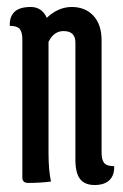

<svg xmlns="http://www.w3.org/2000/svg" viewBox="-20 -520 352 550"><path d="M119 -82Q119 -33 126 0Q96 4 61 4Q44 4 44 -11V-407Q44 -428 36.5 -437Q29 -446 8 -446Q7 -472 21.5 -486Q36 -500 68 -500Q100 -500 114 -469Q147 -500 185.5 -500Q224 -500 247.5 -475Q271 -450 271 -404V-83Q271 -62 278.5 -53Q286 -44 307 -44Q308 -18 293.5 -4Q279 10 251 10Q223 10 209.5 -7Q196 -24 196 -63V-398Q196 -431 162 -431Q134 -431 119 -400Z"/></svg>

Font: el_Medula One
Style: Regular
Weight: 400
Designer: Luciano Vergara
Foundry: Luciano Vergara
Version: Version 1.002 August 17, 2020